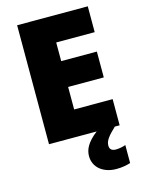

<svg xmlns="http://www.w3.org/2000/svg" viewBox="-139 -793 826 1113"><g transform="rotate(-15 274.5 -237.0)"><path d="M407 97C407 67 427 43 472 0H501V-157H270V-292H484V-447H270V-559H501V-714H77V0H363C301 48 283 88 283 127C283 197 342 240 418 240C454 240 481 234 503 227V119C489 125 462 130 445 130C422 130 407 121 407 97Z"/></g></svg>

Font: Noto Sans Lao UI Blk
Style: Regular
Weight: 900
Designer: Monotype Design Team
Foundry: Monotype Imaging Inc.
Version: Version 2.000